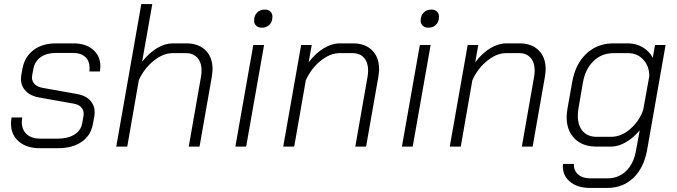

<svg xmlns="http://www.w3.org/2000/svg" viewBox="-20 -720 3327 943"><path d="M34 -113Q34 -128 37 -143H89Q87 -127 87 -121Q87 -83 111 -61Q135 -39 177 -39H263Q313 -39 344.5 -58.5Q376 -78 383 -111L390 -150Q391 -154 391 -161Q391 -181 378 -194Q365 -207 342 -211L173 -241Q131 -248 107 -272.5Q83 -297 83 -332Q83 -342 84 -348L90 -382Q101 -441 144.5 -474Q188 -507 255 -507H340Q401 -507 437 -476Q473 -445 473 -394Q473 -387 471 -369H419Q420 -375 420 -386Q420 -421 398.5 -440.5Q377 -460 340 -460H255Q209 -460 180 -439.5Q151 -419 144 -382L138 -350Q137 -346 137 -339Q137 -319 151.5 -305.5Q166 -292 192 -288L360 -258Q400 -251 422.5 -227Q445 -203 445 -169Q445 -158 444 -152L436 -110Q426 -54 380.5 -23Q335 8 263 8H177Q111 8 72.5 -25Q34 -58 34 -113Z M674 -700H728L678 -417Q712 -460 751 -483.5Q790 -507 829 -507H895Q955 -507 989.5 -473Q1024 -439 1024 -380Q1024 -369 1020 -341L960 0H907L967 -342Q970 -359 970 -373Q970 -413 949.5 -436Q929 -459 894 -459H827Q782 -459 735.5 -422Q689 -385 662 -327L605 0H551Z M1228 -619Q1228 -643 1242.5 -658Q1257 -673 1281 -673Q1298 -673 1308 -663.5Q1318 -654 1318 -638Q1318 -613 1303.5 -598.5Q1289 -584 1266 -584Q1249 -584 1238.5 -593.5Q1228 -603 1228 -619ZM1224 -499H1277L1189 0H1136Z M1459 -499H1511L1496 -414Q1530 -459 1570 -483Q1610 -507 1649 -507H1714Q1773 -507 1807.5 -473Q1842 -439 1842 -380Q1842 -369 1838 -341L1778 0H1725L1785 -342Q1788 -359 1788 -374Q1788 -413 1768 -436Q1748 -459 1712 -459H1647Q1602 -459 1555.5 -422Q1509 -385 1482 -326L1425 0H1371Z M2046 -619Q2046 -643 2060.5 -658Q2075 -673 2099 -673Q2116 -673 2126 -663.5Q2136 -654 2136 -638Q2136 -613 2121.5 -598.5Q2107 -584 2084 -584Q2067 -584 2056.5 -593.5Q2046 -603 2046 -619ZM2042 -499H2095L2007 0H1954Z M2277 -499H2329L2314 -414Q2348 -459 2388 -483Q2428 -507 2467 -507H2532Q2591 -507 2625.5 -473Q2660 -439 2660 -380Q2660 -369 2656 -341L2596 0H2543L2603 -342Q2606 -359 2606 -374Q2606 -413 2586 -436Q2566 -459 2530 -459H2465Q2420 -459 2373.5 -422Q2327 -385 2300 -326L2243 0H2189Z M2745 85H2799Q2797 117 2819 136.5Q2841 156 2879 156H2963Q3018 156 3055.5 119.5Q3093 83 3104 18L3122 -80Q3091 -43 3054 -21.5Q3017 0 2982 0H2909Q2841 0 2802 -39.5Q2763 -79 2763 -145Q2763 -158 2767 -186L2790 -315Q2805 -404 2859 -455.5Q2913 -507 2992 -507H3066Q3104 -507 3137 -487.5Q3170 -468 3186 -436L3197 -499H3249L3158 18Q3142 105 3090.5 154Q3039 203 2963 203H2879Q2814 203 2777 170.5Q2740 138 2745 85ZM2981 -48Q3032 -48 3076.5 -87.5Q3121 -127 3139 -180L3169 -346Q3169 -395 3139.5 -427Q3110 -459 3066 -459H2993Q2936 -459 2895.5 -420.5Q2855 -382 2843 -315L2821 -186Q2818 -168 2818 -151Q2818 -103 2842.5 -75.5Q2867 -48 2910 -48Z"/></svg>

Font: Bai Jamjuree Light
Style: Italic
Weight: 300
Italic angle: -10°
Version: Version 1.000; ttfautohint (v1.6)